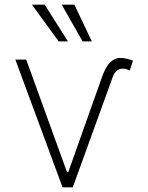

<svg xmlns="http://www.w3.org/2000/svg" viewBox="-20 -800 633 820"><path d="M45.5 -545.5H92L266 -65.3H271.7L413.7 -465.6Q431.1 -516 451 -534.3Q470.9 -552.6 492.5 -552.6Q507.8 -552.6 522.5 -549Q537.3 -545.5 547.9 -540.8L534.1 -498.9Q533.4 -499.3 530.9 -500.4Q527.3 -502.1 520.1 -504.8Q512.8 -507.5 501.8 -506.7Q473.7 -505 461.6 -471.6L290.8 0H247.2ZM230.5 -623.2 116.5 -780.2H170.8L270.2 -623.2ZM332.7 -623.2 243.6 -780.2H297.6L372.2 -623.2Z"/></svg>

Font: Inter Extra Light BETA
Style: Regular
Weight: 200
Designer: Rasmus Andersson
Foundry: rsms
Version: Version 3.011;git-f93a4a705